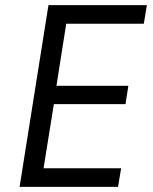

<svg xmlns="http://www.w3.org/2000/svg" viewBox="-20 -725 594 745"><path d="M56 0 168 -705H550L538 -633H237L199 -392H478L467 -321H189L149 -72H450L438 0Z"/></svg>

Font: Nunito Sans 7pt Condensed
Style: Italic
Weight: 400
Width: 3
Italic angle: -9°
Designer: Vernon Adams
Foundry: Vernon Adams
Version: Version 3.101;gftools[0.9.27]